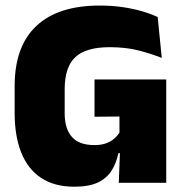

<svg xmlns="http://www.w3.org/2000/svg" viewBox="-20 -674 681 708"><path d="M254 14.5Q181 14.5 132 -17.8Q83 -50 58.5 -111Q34 -172 34 -257.5V-356.5Q34 -503 114 -578.2Q194 -653.5 347.5 -653.5Q392.5 -653.5 431.8 -647.8Q471 -642 503.8 -632.5Q536.5 -623 561.5 -611L576.5 -460.5Q537.5 -476 490.8 -488Q444 -500 384 -500Q297.5 -500 258 -463.5Q218.5 -427 218.5 -344.5V-255.5Q218.5 -200 244.8 -169.5Q271 -139 328.5 -139Q352.5 -139 370.2 -145.2Q388 -151.5 400.2 -162Q412.5 -172.5 420.5 -185V-295L443 -244.5L328.5 -243.5V-381H593V-109H416.5Q409 -73 391.8 -45.2Q374.5 -17.5 341.8 -1.5Q309 14.5 254 14.5ZM423 -131H593V0H418Z"/></svg>

Font: Anek Odia ExtraBold
Style: Regular
Weight: 800
Designer: Yesha Goshar & Mahesh Sahu (Odia), Yesha Goshar (Latin)
Foundry: Ek Type
Version: Version 1.003